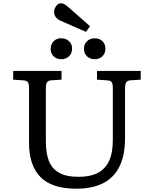

<svg xmlns="http://www.w3.org/2000/svg" viewBox="-20 -1130 930 1164"><path d="M442 14Q370 14 316.5 -3Q263 -20 227.5 -54.5Q192 -89 174 -141.5Q156 -194 156 -265V-596Q156 -622 149 -632Q142 -642 120 -643L60 -647V-700H353V-647L290 -643Q274 -642 266 -632Q258 -622 258 -592V-272Q258 -203 276 -155.5Q294 -108 337.5 -83Q381 -58 457 -58Q527 -58 572.5 -81.5Q618 -105 641 -154Q664 -203 664 -279V-596Q664 -622 657 -632Q650 -642 628 -643L568 -647V-700H833V-647L770 -643Q754 -642 746 -632Q738 -622 738 -592V-291Q738 -190 705 -122Q672 -54 606.5 -20Q541 14 442 14ZM501 -937 350 -1003Q331 -1011 319.5 -1024.5Q308 -1038 308 -1059Q308 -1076 320 -1093Q332 -1110 351 -1110Q360 -1110 369.5 -1105Q379 -1100 392 -1089L526 -971ZM554 -771Q526 -771 507.5 -788.5Q489 -806 489 -834Q489 -862 507.5 -880Q526 -898 554 -898Q583 -898 601 -880.5Q619 -863 619 -835Q619 -807 601 -789Q583 -771 554 -771ZM351 -771Q323 -771 305 -788.5Q287 -806 287 -834Q287 -862 305 -880Q323 -898 351 -898Q380 -898 398.5 -880.5Q417 -863 417 -835Q417 -807 398.5 -789Q380 -771 351 -771Z"/></svg>

Font: Literata Variable Black
Style: Regular
Weight: 900
Designer: Latin by Veronika Burian and Jose Scaglione. Greek by Irene Vlachou. Cyrillic by Vera Evstafieva.
Foundry: TypeTogether
Version: Version 3.021